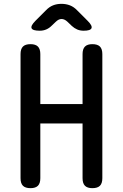

<svg xmlns="http://www.w3.org/2000/svg" viewBox="-20 -970 640 1000"><path d="M410 -327H190V-42Q190 -15 177.5 -2.5Q165 10 139 10Q112 10 99.5 -2.5Q87 -15 87 -42V-688Q87 -715 99.5 -727.5Q112 -740 139 -740Q165 -740 177.5 -727.5Q190 -715 190 -688V-428H410V-688Q410 -715 422.5 -727.5Q435 -740 461 -740Q488 -740 500.5 -727.5Q513 -715 513 -688V-42Q513 -15 500.5 -2.5Q488 10 461 10Q435 10 422.5 -2.5Q410 -15 410 -42ZM187 -810Q150 -810 144.5 -823Q139 -836 165 -862L219 -916Q236 -934 256 -942Q276 -950 300 -950Q324 -950 344.5 -942Q365 -934 382 -916L437 -861Q462 -836 456.5 -823Q451 -810 416 -810Q397 -810 382 -816.5Q367 -823 354 -835L331 -857Q316 -871 300.5 -871Q285 -871 270 -856L249 -836Q236 -823 220.5 -816.5Q205 -810 187 -810Z"/></svg>

Font: Maple Mono Medium
Style: Regular
Weight: 500
Monospace: yes
Designer: subframe7536
Version: Version 7.000